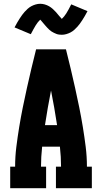

<svg xmlns="http://www.w3.org/2000/svg" viewBox="-20 -996 540 1016"><path d="M34 0V-114H60Q60 -167 66.5 -219Q73 -271 81.5 -323Q90 -375 100.5 -427Q111 -479 122.5 -530.5Q134 -582 146 -633Q158 -684 171 -735H329Q342 -684 354 -633Q366 -582 377.5 -530.5Q389 -479 399.5 -427Q410 -375 418.5 -323Q427 -271 433.5 -219Q440 -167 440 -114H466V0H276V-114H303Q303 -140 301.5 -166.5Q300 -193 297 -220H203Q200 -193 198.5 -166.5Q197 -140 197 -114H224V0ZM282 -334Q275 -380 267 -426Q259 -472 250 -517Q241 -472 233 -426Q225 -380 218 -334ZM307 -812Q300 -812 292.5 -813Q285 -814 278.5 -816.5Q272 -819 265 -822.5Q258 -826 252.5 -829.5Q247 -833 241 -838.5Q235 -844 230 -849.5Q225 -855 221 -859.5Q217 -864 211.5 -870.5Q206 -877 201 -883Q196 -889 193 -892Q180 -880 169 -862Q158 -844 143 -815L57 -851Q64 -865 71 -876.5Q78 -888 84.5 -898.5Q91 -909 97.5 -917.5Q104 -926 110.5 -933.5Q117 -941 126.5 -949.5Q136 -958 146.5 -963.5Q157 -969 169 -972.5Q181 -976 193 -976Q205 -976 217 -972.5Q229 -969 239.5 -963Q250 -957 259.5 -948.5Q269 -940 276.5 -931.5Q284 -923 292 -913Q300 -903 307 -896Q320 -908 331 -925.5Q342 -943 357 -973L443 -937Q436 -923 429 -911.5Q422 -900 415.5 -889.5Q409 -879 402.5 -870.5Q396 -862 389.5 -854.5Q383 -847 373.5 -838.5Q364 -830 353.5 -824.5Q343 -819 331 -815.5Q319 -812 307 -812Z"/></svg>

Font: Iosevka Curly Slab Heavy
Style: Regular
Weight: 900
Monospace: yes
Designer: Belleve Invis
Foundry: Belleve Invis
Version: Version 22.1.2; ttfautohint (v1.8.4)